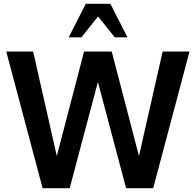

<svg xmlns="http://www.w3.org/2000/svg" viewBox="-20 -994 1034 1014"><path d="M839 -722 714 -170 570 -722H424L280 -170L155 -722H13L205 0H348L497 -561L646 0H789L981 -722ZM343 -797H410L498 -907L586 -797H653L563 -974H433Z"/></svg>

Font: Perun SemiBold
Style: Regular
Weight: 600
Foundry: Copyright (c) Stefan Peev, Context Ltd, 2016
Version: Version 1.089